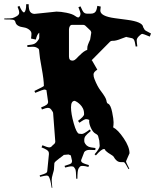

<svg xmlns="http://www.w3.org/2000/svg" viewBox="-60 -852 737 912"><path d="M202.6 -179.2 192.4 -314Q192.4 -316.9 190.4 -320.8L183.6 -331.1Q183.1 -331.5 181.6 -333.3Q180.2 -335 179.7 -335.4Q175.3 -339.8 167.2 -339.8Q159.2 -339.8 139.2 -332L135.3 -341.8Q155.8 -349.6 162.1 -355Q168.5 -360.4 168.5 -368.2L160.6 -423.8Q155.3 -426.8 150.4 -426.8Q145.5 -426.8 107.4 -411.1L103.5 -419.9Q148.4 -441.4 148.4 -443.8Q148.4 -472.7 137.9 -529.1Q127.4 -585.4 127 -601.3Q126.5 -617.2 122.6 -621.1H121.6Q111.8 -629.9 95.7 -629.9Q79.6 -629.9 70.3 -628.9L69.3 -637.2Q94.2 -639.6 103 -643.8Q111.8 -647.9 117.2 -655.8L124.5 -666Q126.5 -669.9 126.5 -672.9V-696.8Q115.7 -689 110.4 -664.1L87.4 -668.9Q89.4 -682.6 89.4 -692.6Q89.4 -702.6 78.4 -711.2Q67.4 -719.7 53.7 -721.7Q17.6 -726.1 13.2 -747.1Q11.2 -756.3 2.2 -758.1Q-6.8 -759.8 -39.6 -759.8V-764.2Q-9.8 -764.2 -1.7 -765.9Q6.3 -767.6 18.8 -774.7Q31.2 -781.7 31.2 -791.7Q31.2 -801.8 23.4 -819.8L32.2 -824.2Q45.4 -793 54.2 -793Q64.5 -798.3 64.5 -832H76.2Q76.2 -804.7 83.7 -795.4Q91.3 -786.1 104.5 -786.1L208.5 -796.9Q228.5 -796.9 256.1 -791.3Q283.7 -785.6 295.2 -777.3Q306.6 -769 311 -769Q315.4 -769 318.8 -774.4Q322.3 -779.8 322.3 -786.6Q322.3 -793.5 312.5 -817.9L322.3 -821.8Q332 -798.8 338.1 -793Q344.2 -787.1 354.5 -787.1H371.6Q391.6 -787.1 397.5 -803.2Q400.4 -811 402.3 -824.2L418.5 -820.8Q416.5 -805.2 416.5 -801.8Q416.5 -774.9 485.8 -765.6Q515.1 -761.7 544.4 -757.8Q615.2 -748.5 619.6 -725.1Q619.6 -722.2 621.6 -720.2L627.4 -710Q628.4 -707.5 657.2 -692.9L651.4 -678.2Q620.6 -690.9 617.2 -690.9H615.2Q610.8 -690.9 600.1 -680.4Q589.4 -669.9 589.4 -660.6Q589.4 -651.4 592.3 -631.8L584.5 -630.9Q580.6 -655.8 576.7 -662.6Q572.8 -669.4 565.4 -670.9L542.5 -675.8L539.6 -676.8Q526.9 -672.4 515.6 -668Q491.7 -658.2 477.5 -658.2H473.6Q466.3 -658.2 462.4 -653.8L373.5 -564L376.5 -565.9L402.3 -521Q384.3 -510.3 384.3 -498.5Q384.3 -486.8 388.7 -476.6Q402.3 -441.9 417.5 -421.9Q443.8 -387.7 445.6 -374Q447.3 -360.4 454.6 -358.9Q465.8 -353 472.7 -319.6Q479.5 -286.1 479.5 -271.5Q479.5 -256.8 477.5 -247.1Q500.5 -235.4 527.8 -194.8Q555.2 -154.3 555.2 -124L538.6 -85.9Q538.6 -80.6 554.2 -50.8L550.3 -48.8Q535.6 -76.2 532.2 -79.1Q528.8 -82 526.4 -82H513.2Q493.7 -82 479.5 -107.9Q479 -109.9 472.2 -114.3Q450.2 -127.4 441.4 -136.2Q439.9 -138.7 439 -141.4Q438 -144 433.6 -144Q421.9 -144 395.5 -113.8L389.2 -119.1Q413.6 -147 413.6 -159.2L411.6 -184.1L406.2 -205.1Q404.8 -211.4 393.3 -217.5Q381.8 -223.6 372.6 -242.9Q363.3 -262.2 363.3 -277.8L364.3 -282.2Q356.4 -286.1 348.6 -286.1Q340.8 -286.1 317.4 -269L310.5 -277.8Q339.4 -299.3 339.4 -309.1Q339.4 -318.8 337.9 -325.4Q336.4 -332 333.7 -337.4Q331.1 -342.8 327.6 -347.4Q324.2 -352.1 320.6 -355.5Q316.9 -358.9 313.2 -362.1Q309.6 -365.2 306.4 -367.2Q303.2 -369.1 300.5 -370.4Q297.9 -371.6 295.4 -373Q277.3 -373 277.3 -342.3Q277.3 -311.5 290.5 -265.4Q303.7 -219.2 315.4 -216.8H318.4Q321.3 -215.8 329.8 -215.8Q338.4 -215.8 366.2 -236.8L371.6 -230Q351.6 -213.9 345.9 -205.8Q340.3 -197.8 340.3 -188V-181.2Q340.3 -175.8 345.5 -168Q350.6 -160.2 359.6 -155.8Q368.7 -151.4 393.6 -148.9L392.6 -139.2Q382.3 -140.1 365.5 -140.1Q348.6 -140.1 340.3 -129.9L325.2 -90.8Q325.7 -85.4 327.1 -83Q331.5 -76.2 362.3 -67.9L360.4 -59.1Q341.3 -64 333.3 -64Q325.2 -64 322.3 -62.5Q318.4 -60.1 313 -51.3Q307.6 -42.5 307.6 -2.9H302.2Q301.3 -43 297.4 -49.1Q293.5 -55.2 292.5 -56.4Q291.5 -57.6 290.8 -58.3Q290 -59.1 289.1 -59.8Q288.1 -60.5 287.1 -61Q284.2 -62 277.8 -62Q271.5 -62 249.5 -56.2L246.6 -64Q276.9 -72.8 279.5 -77.6Q282.2 -82.5 282.2 -87.9L276.4 -113.8L265.6 -118.2L243.2 -116.2Q243.2 -115.2 221.4 -99.4Q199.7 -83.5 198.2 -77.1L196.3 -46.9Q196.3 -43.9 190.9 -25.9Q185.5 -7.8 185.5 2Q185.5 11.7 188.5 40H185.5Q179.7 0.5 172.4 -12.2Q168.5 -18.1 161.4 -18.1Q154.3 -18.1 130.4 -12.2L128.4 -19Q152.8 -25.9 158.7 -30Q164.6 -34.2 164.6 -41L172.4 -120.1Q172.4 -127 170.9 -130.9Q167 -140.6 137.2 -151.9L141.6 -162.1Q165 -151.9 173.8 -151.9Q182.6 -151.9 188.5 -160.2L199.2 -169.9Q202.6 -174.8 202.6 -179.2ZM267.6 -584Q267.6 -564 284.2 -564Q288.6 -564 294.4 -566.9L302.2 -573.2L317.4 -588.9H318.4Q337.4 -609.4 354.5 -615.2V-620.1Q354.5 -631.8 357.7 -639.4Q360.8 -647 362.3 -650.9L368.2 -664.1L373.5 -696.8Q373.5 -701.2 369.6 -707L344.2 -731Q339.8 -733.9 335.4 -733.9H282.2Q275.4 -733.9 271.5 -727.1Q267.6 -720.2 267.6 -711.9Z"/></svg>

Font: Eater Caps
Style: Regular
Weight: 400
Version: Version 001.002